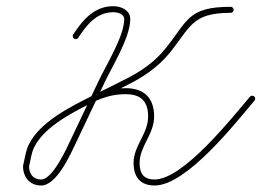

<svg xmlns="http://www.w3.org/2000/svg" viewBox="-20 -576 826 606"><path d="M281.6 -257.5C281.6 -257.5 281.6 -257.5 281.6 -257.5C313.7 -271 340.8 -278.7 376.7 -278.7C425.2 -278.7 447.5 -255.9 447.5 -208C447.5 -153.7 401.6 -116.2 401.6 -61.6C401.6 -18.1 422.3 9.5 468 9.5C569.7 9.5 725.1 -190.3 783.2 -258.3C786.6 -262.3 786.2 -268.3 782.2 -271.7C778.2 -275.1 772.2 -274.6 768.8 -270.7C768.8 -270.7 768.8 -270.7 768.8 -270.7C716.5 -209.5 559.6 -9.5 468 -9.5C432.9 -9.5 420.6 -28.5 420.6 -61.6C420.6 -114.5 466.5 -152.3 466.5 -208C466.5 -266.3 435.6 -297.7 376.7 -297.7C338.3 -297.7 308.8 -289.5 274.2 -275.1C269.4 -273 267.1 -267.5 269.1 -262.6C271.2 -257.8 276.7 -255.5 281.6 -257.5ZM226.9 -456.8C226.9 -456.8 226.9 -456.8 226.9 -456.8C253.6 -497.3 284.8 -537.5 338 -537.5C351 -537.5 372.1 -532.2 372.1 -515.7C372.1 -461.6 315.3 -371.8 290.3 -318.3C290.3 -318.3 290.3 -318.3 290.3 -318.4C290.3 -318.4 290.3 -318.4 290.3 -318.4C261 -256.6 231.7 -194.8 202.4 -133.1C190.4 -107.7 146.2 -9.5 110 -9.5C84.6 -9.5 71.7 -27.2 71.7 -51.4C71.7 -51.4 71.6 -50.8 71.5 -50.2C71.5 -49.7 71.4 -49.1 71.4 -49.1C76.5 -69.9 78.2 -91.1 87.7 -110.8C120.5 -179 218.8 -226 282.1 -257.8C316.5 -275 350.9 -292.2 385.3 -309.4C434.3 -334 479.6 -365.3 514.6 -408C581.8 -490 583.9 -535.5 708 -535.5C713.2 -535.5 717.5 -539.8 717.5 -545C717.5 -550.2 713.2 -554.5 708 -554.5C708 -554.5 708 -554.5 708 -554.5C570.4 -554.5 573 -509.1 499.9 -420C466.7 -379.4 423.4 -349.8 376.7 -326.4C342.4 -309.2 308 -292 273.6 -274.8C205.6 -240.7 105.6 -191.9 70.5 -119C60.4 -97.9 58.4 -75.7 53 -53.6C53 -53.6 52.9 -53 52.8 -52.5C52.8 -52 52.7 -51.4 52.7 -51.4C52.7 -16.7 74.1 9.5 110 9.5C159.3 9.5 202.8 -89.6 219.6 -124.9C248.9 -186.7 278.2 -248.5 307.5 -310.2C307.5 -310.2 307.5 -310.2 307.5 -310.3C307.5 -310.3 307.5 -310.3 307.5 -310.3C334 -366.9 391.1 -457.2 391.1 -515.7C391.1 -543.8 362.3 -556.5 338 -556.5C277.5 -556.5 241.5 -513.5 211.1 -467.2C208.2 -462.8 209.4 -456.9 213.8 -454.1C218.2 -451.2 224.1 -452.4 226.9 -456.8Z"/></svg>

Font: FRB American Cursive Extralight
Style: Italic
Weight: 200
Italic angle: -25°
Version: Version 2.0;Modular Font Editor K font №1